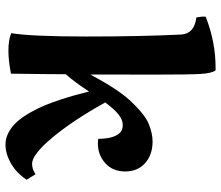

<svg xmlns="http://www.w3.org/2000/svg" viewBox="-73 -714 807 701"><g transform="rotate(90 330.5 -363.5)"><path d="M578.1 -77.1Q597.7 -77.1 616.2 -89.8L636.2 -57.1Q603.5 -7.8 551.8 11.7Q530.3 20 507.3 20Q484.4 20 462.6 8.1Q440.9 -3.9 424.3 -22.5Q407.7 -41 391.8 -68.8Q376 -96.7 365.2 -122.3Q354.5 -147.9 343.8 -180.7Q330.6 -219.2 314 -285.2Q280.3 -232.9 251 -200.2Q251 -143.6 249 0Q201.2 9.3 163.8 9.3Q126.5 9.3 101.1 -1Q113.3 -74.7 113.3 -276.4Q113.3 -478 106 -623Q102.1 -669.9 43.9 -676.8Q43.5 -679.7 42.5 -685.5Q40.5 -696.8 40.5 -701.9Q40.5 -707 41 -710.9Q132.3 -747.1 227.5 -747.1Q231.9 -747.1 236.8 -747.1Q247.6 -733.4 250 -691.9Q252.4 -650.4 252.4 -523.4Q252.4 -396.5 252 -290Q306.2 -391.1 347.7 -435.5Q398.4 -489.7 433.3 -503.4Q468.3 -517.1 496.1 -517.1Q544.9 -517.1 575.4 -490Q606 -462.9 606 -417.2Q606 -371.6 575.9 -344.5Q545.9 -317.4 504.4 -317.4Q495.6 -317.4 486.8 -318.8Q486.8 -374.5 465.3 -397.5Q455.6 -408.2 436.3 -408.2Q417 -408.2 397.9 -392.8Q378.9 -377.4 354 -344.2Q421.4 -223.6 482.9 -150.4Q544.4 -77.1 578.1 -77.1Z"/></g></svg>

Font: Marko One
Style: Regular
Weight: 400
Designer: Zhenya Spizhovyi
Foundry: Cyreal
Version: Version 1.003